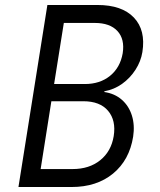

<svg xmlns="http://www.w3.org/2000/svg" viewBox="-20 -750 640 770"><path d="M54 0 170 -730H371Q469 -730 517 -679.5Q565 -629 551 -541Q545 -504 523.5 -470.5Q502 -437 470 -414Q438 -391 399 -384L398 -381Q440 -375 468.5 -350Q497 -325 509 -286.5Q521 -248 514 -202Q499 -108 433.5 -54Q368 0 267 0ZM197 -413H320Q381 -413 421.5 -446Q462 -479 472 -536Q481 -593 451 -625.5Q421 -658 360 -658H236ZM143 -72H271Q338 -72 382 -107.5Q426 -143 436 -204Q446 -267 413.5 -305.5Q381 -344 314 -344H186Z"/></svg>

Font: JetBrains Mono NL Light
Style: Italic
Weight: 300
Italic angle: -9°
Designer: Philipp Nurullin, Konstantin Bulenkov
Foundry: JetBrains
Version: Version 2.304; ttfautohint (v1.8.4.7-5d5b)